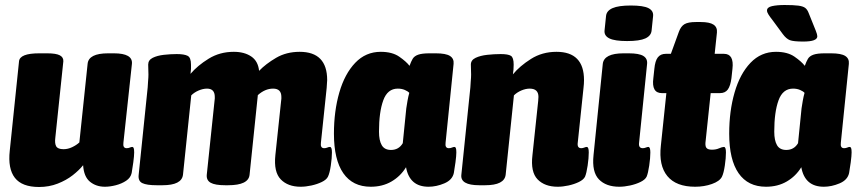

<svg xmlns="http://www.w3.org/2000/svg" viewBox="-20 -738 3428 767"><path d="M136 9Q68 9 39.5 -27.5Q11 -64 19 -136L56 -493Q59 -525 137 -525H168Q204 -525 219 -517Q234 -509 233 -493L201 -188Q198 -165 204.5 -153.5Q211 -142 234 -142Q251 -142 268 -150Q285 -158 297 -169L330 -483Q334 -525 412 -525H435Q511 -525 507 -483L473 -168Q470 -146 486 -146Q493 -146 498.5 -148.5Q504 -151 509 -151Q512 -151 514 -146.5Q516 -142 516 -129Q516 -116 512.5 -89.5Q509 -63 506 -47Q502 -28 484 -16Q466 -4 442.5 2Q419 8 399 8Q364 8 339.5 -12Q315 -32 312 -78Q296 -58 270.5 -38Q245 -18 210.5 -4.5Q176 9 136 9Z M1181 8Q1130 8 1101.5 -21.5Q1073 -51 1080 -118L1103 -335Q1104 -340 1104 -343.5Q1104 -347 1104 -351Q1104 -384 1071 -384Q1039 -384 1010 -358L977 -40Q973 2 891 2H880Q839 2 821.5 -8Q804 -18 806 -40L837 -335Q838 -341 838 -344Q838 -347 838 -351Q838 -384 807 -384Q791 -384 773.5 -376.5Q756 -369 744 -357L711 -40Q706 2 629 2H606Q566 2 548.5 -6.5Q531 -15 534 -40L570 -389Q570 -397 571.5 -413Q573 -429 573 -440Q573 -450 572.5 -459.5Q572 -469 572 -480Q572 -498 590 -507Q608 -516 634.5 -519Q661 -522 686 -522Q716 -522 729.5 -515Q743 -508 743 -480Q744 -463 741 -443Q769 -476 813.5 -503.5Q858 -531 914 -531Q956 -531 983.5 -512.5Q1011 -494 1015 -455Q1042 -483 1083 -507Q1124 -531 1177 -531Q1287 -531 1287 -418Q1287 -411 1286 -403Q1285 -395 1285 -387L1262 -168Q1259 -146 1275 -146Q1282 -146 1287.5 -148.5Q1293 -151 1298 -151Q1306 -151 1306 -129Q1306 -107 1301.5 -76.5Q1297 -46 1290 -32Q1284 -20 1265.5 -11Q1247 -2 1224 3Q1201 8 1181 8Z M1461 8Q1389 8 1351.5 -46Q1314 -100 1314 -204Q1314 -294 1335.5 -368.5Q1357 -443 1399 -487Q1441 -531 1501 -531Q1547 -531 1575 -511.5Q1603 -492 1616 -475Q1622 -492 1628.5 -503Q1635 -514 1650.5 -519.5Q1666 -525 1696 -525H1721Q1761 -525 1777.5 -514.5Q1794 -504 1792 -483L1760 -168Q1757 -146 1773 -146Q1780 -146 1785.5 -148.5Q1791 -151 1796 -151Q1799 -151 1801 -146.5Q1803 -142 1803 -129Q1803 -116 1799.5 -89.5Q1796 -63 1793 -47Q1787 -19 1755 -5.5Q1723 8 1692 8Q1616 8 1602 -70Q1580 -34 1544 -13Q1508 8 1461 8ZM1542 -139Q1573 -139 1589 -166L1603 -305Q1605 -319 1608 -336Q1611 -353 1615 -367Q1610 -373 1597.5 -378.5Q1585 -384 1569 -384Q1528 -384 1511 -337Q1494 -290 1494 -212Q1494 -177 1505 -158Q1516 -139 1542 -139Z M2208 8Q2156 8 2127.5 -21.5Q2099 -51 2107 -118L2130 -335Q2130 -340 2130.5 -343.5Q2131 -347 2131 -351Q2131 -384 2096 -384Q2080 -384 2062.5 -376.5Q2045 -369 2033 -357L2000 -40Q1995 2 1918 2H1895Q1818 2 1823 -40L1859 -389Q1859 -397 1860.5 -413Q1862 -429 1862 -440Q1862 -450 1861.5 -459.5Q1861 -469 1861 -480Q1861 -498 1880 -507Q1899 -516 1926.5 -519Q1954 -522 1980 -522Q2010 -522 2021 -515Q2032 -508 2032 -480Q2032 -460 2029 -441Q2056 -474 2101 -502.5Q2146 -531 2203 -531Q2313 -531 2313 -418Q2313 -411 2312.5 -403Q2312 -395 2311 -387L2288 -168Q2285 -146 2302 -146Q2308 -146 2314 -148.5Q2320 -151 2324 -151Q2332 -151 2332 -129Q2332 -107 2327.5 -76.5Q2323 -46 2317 -32Q2311 -20 2292.5 -11Q2274 -2 2251 3Q2228 8 2208 8Z M2454 8Q2401 8 2372.5 -21.5Q2344 -51 2351 -118L2388 -483Q2393 -525 2471 -525H2492Q2533 -525 2550 -514.5Q2567 -504 2565 -483L2533 -168Q2530 -146 2548 -146Q2554 -146 2560 -148.5Q2566 -151 2570 -151Q2578 -151 2578 -129Q2578 -107 2573.5 -76.5Q2569 -46 2563 -32Q2557 -20 2538.5 -11Q2520 -2 2497 3Q2474 8 2454 8ZM2485 -574Q2436 -574 2414.5 -584.5Q2393 -595 2395 -616L2401 -674Q2403 -695 2427 -705.5Q2451 -716 2500 -716Q2550 -716 2570.5 -705.5Q2591 -695 2589 -674L2583 -616Q2581 -595 2558 -584.5Q2535 -574 2485 -574Z M2757 8Q2681 8 2646 -34.5Q2611 -77 2620 -156L2642 -366H2624Q2582 -366 2590 -426L2594 -463Q2597 -495 2608 -509Q2619 -523 2640 -523H2660L2692 -611Q2700 -633 2714.5 -641.5Q2729 -650 2760 -650H2779Q2815 -650 2830.5 -639.5Q2846 -629 2844 -608L2835 -523H2872Q2913 -523 2906 -463L2902 -426Q2898 -395 2887.5 -380.5Q2877 -366 2856 -366H2819L2799 -176Q2796 -156 2801.5 -148Q2807 -140 2824 -140Q2840 -140 2852.5 -145.5Q2865 -151 2872 -151Q2880 -151 2880 -129Q2880 -107 2875.5 -76.5Q2871 -46 2864 -32Q2855 -14 2824 -3Q2793 8 2757 8Z M3040 8Q2968 8 2930.5 -46Q2893 -100 2893 -204Q2893 -294 2914.5 -368.5Q2936 -443 2978 -487Q3020 -531 3080 -531Q3126 -531 3154 -511.5Q3182 -492 3195 -475Q3201 -492 3207.5 -503Q3214 -514 3229.5 -519.5Q3245 -525 3275 -525H3300Q3340 -525 3356.5 -514.5Q3373 -504 3371 -483L3339 -168Q3336 -146 3352 -146Q3359 -146 3364.5 -148.5Q3370 -151 3375 -151Q3378 -151 3380 -146.5Q3382 -142 3382 -129Q3382 -116 3378.5 -89.5Q3375 -63 3372 -47Q3366 -19 3334 -5.5Q3302 8 3271 8Q3195 8 3181 -70Q3159 -34 3123 -13Q3087 8 3040 8ZM3121 -139Q3152 -139 3168 -166L3182 -305Q3184 -319 3187 -336Q3190 -353 3194 -367Q3189 -373 3176.5 -378.5Q3164 -384 3148 -384Q3107 -384 3090 -337Q3073 -290 3073 -212Q3073 -177 3084 -158Q3095 -139 3121 -139ZM3189 -572Q3150 -572 3135.5 -577.5Q3121 -583 3107 -602L3068 -655Q3057 -669 3050.5 -679Q3044 -689 3044 -696Q3044 -709 3064 -713.5Q3084 -718 3114 -718Q3150 -718 3169 -715.5Q3188 -713 3196.5 -706.5Q3205 -700 3210 -687L3239 -615Q3245 -600 3245 -593Q3245 -572 3189 -572Z"/></svg>

Font: Asap Semi Condensed Semi Condensed Black
Style: Italic
Weight: 900
Width: 4
Italic angle: -6°
Designer: Pablo Cosgaya
Foundry: Omnibus-Type
Version: Version 3.001; ttfautohint (v1.8.4.7-5d5b)